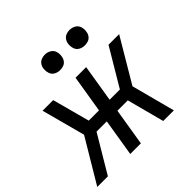

<svg xmlns="http://www.w3.org/2000/svg" viewBox="-192 -923 1099 1099"><g transform="rotate(-45 357.0 -374.0)"><path d="M-6 0H80L215 -227H298L261 0H347L384 -227H468L528 0H614L544 -265L701 -530H615L480 -303H397L434 -530H348L311 -303H228L167 -530H81L152 -265ZM517 -623Q531 -623 544.5 -627.5Q558 -632 567 -644Q576 -656 578 -670Q582 -690 576.5 -709Q571 -728 554 -738Q537 -748 517 -748Q503 -748 489.5 -743Q476 -738 467 -726Q458 -714 456 -700Q453 -680 458.5 -661Q464 -642 480.5 -632.5Q497 -623 517 -623ZM317 -623Q331 -623 344.5 -627.5Q358 -632 367 -644Q376 -656 378 -670Q382 -690 376.5 -709Q371 -728 354 -738Q337 -748 317 -748Q303 -748 289.5 -743Q276 -738 267 -726Q258 -714 256 -700Q253 -680 258.5 -661Q264 -642 280.5 -632.5Q297 -623 317 -623Z"/></g></svg>

Font: Iosevka Sparkle
Style: Italic
Weight: 400
Italic angle: -9°
Designer: Belleve Invis
Foundry: Belleve Invis
Version: Version 4.5.0; ttfautohint (v1.8.3)